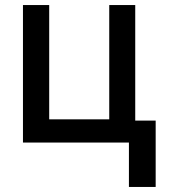

<svg xmlns="http://www.w3.org/2000/svg" viewBox="-20 -565 682 761"><path d="M597 -87V176H491V0H71V-545H175V-92H413V-545H516V-87Z"/></svg>

Font: Sinter Medium
Style: Regular
Weight: 500
Foundry: Adobe & rsms
Version: Version 1.000